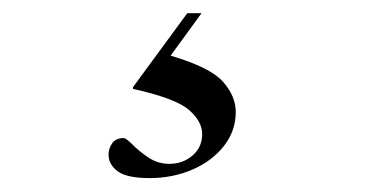

<svg xmlns="http://www.w3.org/2000/svg" viewBox="-20 -30 540 283"><path d="M200.5 232.5Q167 232.5 153.5 222.5Q140 212.5 140 198Q140 188.5 145.5 181Q151 173.5 162 173.5Q166 173.5 175.2 183Q184.5 192.5 198.5 202Q212.5 211.5 229.5 211.5Q249.5 211.5 263.8 199.2Q278 187 278 167.5Q278 149 258.5 132Q239 115 176 101V98.5L256 -10.5H277L231.5 52Q290.5 69.5 309 90.8Q327.5 112 327.5 135Q327.5 163 310 185.2Q292.5 207.5 263.5 220Q234.5 232.5 200.5 232.5Z"/></svg>

Font: Newsreader Display
Style: Regular
Weight: 400
Designer: Hugues Gentile
Foundry: Production Type
Version: Version 1.001